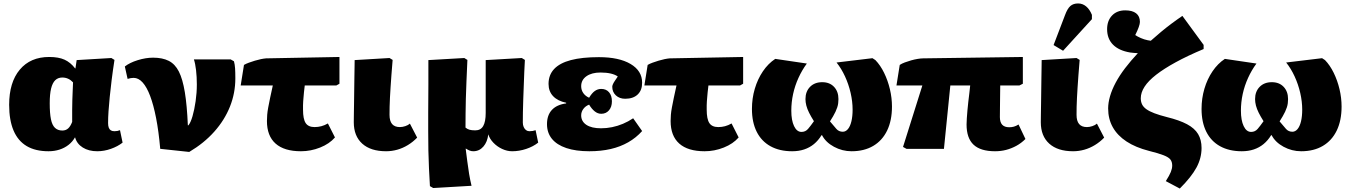

<svg xmlns="http://www.w3.org/2000/svg" viewBox="-20 -862 7822 1112"><path d="M261 14Q185 14 134.5 -16Q84 -46 58.5 -106Q33 -166 33 -255Q33 -385 94.5 -458.5Q156 -532 265 -532Q319 -532 353.5 -516.5Q388 -501 415 -466H417L424 -514L625 -526L643 -515Q633 -450 626.5 -397.5Q620 -345 615.5 -300Q611 -255 608.5 -218Q606 -181 606 -149Q606 -133 610 -122.5Q614 -112 622 -107Q630 -102 643 -102Q652 -102 659.5 -103.5Q667 -105 675 -108L690 -36Q662 -14 622.5 0Q583 14 543 14Q494 14 459.5 -7.5Q425 -29 415 -66H414Q400 -41 377 -23Q354 -5 324.5 4.5Q295 14 261 14ZM341 -106Q361 -106 374.5 -118Q388 -130 398 -156Q398 -194 398 -225.5Q398 -257 399 -284Q400 -311 401 -336.5Q402 -362 403 -385Q390 -399 374.5 -406Q359 -413 341 -413Q316 -413 300 -397.5Q284 -382 276 -349.5Q268 -317 268 -264Q268 -206 275 -171.5Q282 -137 298.5 -121.5Q315 -106 341 -106Z M1076 18 908 0Q899 -102 884 -178.5Q869 -255 849.5 -306.5Q830 -358 806 -384.5Q782 -411 754 -411Q737 -411 719 -405L703 -477Q731 -499 777.5 -513.5Q824 -528 867 -528Q921 -528 957.5 -509.5Q994 -491 1016 -447.5Q1038 -404 1050.5 -328Q1063 -252 1068 -136H1071Q1084 -151 1095 -189Q1106 -227 1113 -276Q1120 -325 1120 -373Q1120 -417 1115.5 -455.5Q1111 -494 1103 -518H1316L1335 -507Q1340 -489 1341.5 -466.5Q1343 -444 1343 -408Q1343 -323 1312 -245Q1281 -167 1221.5 -100Q1162 -33 1076 18Z M1723 14Q1626 14 1576 -30.5Q1526 -75 1526 -161Q1526 -178 1527.5 -197Q1529 -216 1533.5 -240Q1538 -264 1544.5 -295.5Q1551 -327 1560 -367H1374L1393 -486Q1405 -493 1421.5 -499Q1438 -505 1456 -510.5Q1474 -516 1491 -519.5Q1508 -523 1521 -524L1946 -532V-377L1928 -367H1745Q1742 -344 1740.5 -328Q1739 -312 1738 -299.5Q1737 -287 1736 -275.5Q1735 -264 1735 -252.5Q1735 -241 1735 -227Q1735 -172 1750.5 -149Q1766 -126 1802 -126Q1822 -126 1841 -131Q1860 -136 1879 -147L1920 -66Q1888 -29 1834 -7.5Q1780 14 1723 14Z M2216 14Q2127 14 2078 -30Q2029 -74 2029 -154Q2029 -171 2029.5 -199.5Q2030 -228 2030.5 -264.5Q2031 -301 2031.5 -339Q2032 -377 2032.5 -412.5Q2033 -448 2033.5 -475Q2034 -502 2034 -514L2236 -526L2254 -515Q2250 -467 2247 -427.5Q2244 -388 2242 -356Q2240 -324 2238.5 -296Q2237 -268 2236.5 -244Q2236 -220 2236 -197Q2236 -161 2251 -143.5Q2266 -126 2296 -126Q2311 -126 2327.5 -131.5Q2344 -137 2354 -146L2396 -65Q2372 -40 2342.5 -22Q2313 -4 2281 5Q2249 14 2216 14Z M2489 227 2470 216Q2467 163 2464.5 113Q2462 63 2461 10Q2460 -43 2460 -103Q2460 -119 2460 -147Q2460 -175 2460 -211.5Q2460 -248 2460.5 -289Q2461 -330 2461 -371Q2461 -412 2461 -449Q2461 -486 2461 -514L2669 -526L2687 -515Q2684 -443 2681.5 -388.5Q2679 -334 2678 -289Q2677 -244 2676.5 -204.5Q2676 -165 2676 -123Q2687 -114 2699.5 -110.5Q2712 -107 2733 -107Q2764 -107 2778.5 -132Q2793 -157 2793 -208Q2793 -219 2793 -237.5Q2793 -256 2793 -280.5Q2793 -305 2793 -334.5Q2793 -364 2793 -394.5Q2793 -425 2793 -455.5Q2793 -486 2793 -514L3002 -526L3020 -515Q3018 -484 3016.5 -446Q3015 -408 3013.5 -367Q3012 -326 3010.5 -286Q3009 -246 3008.5 -211.5Q3008 -177 3008 -152Q3008 -138 3013 -126.5Q3018 -115 3026.5 -108.5Q3035 -102 3046 -102Q3057 -102 3065 -103.5Q3073 -105 3082 -108L3097 -36Q3068 -13 3027.5 0.5Q2987 14 2946 14Q2917 14 2888 0.5Q2859 -13 2837.5 -35.5Q2816 -58 2808 -84Q2803 -40 2779.5 -13Q2756 14 2721 14Q2710 14 2700 10Q2690 6 2679 -1H2677Q2682 36 2686.5 73Q2691 110 2697 145.5Q2703 181 2711 214Z M3393 14Q3315 14 3260 -4.5Q3205 -23 3176.5 -58Q3148 -93 3148 -143Q3148 -195 3176.5 -225.5Q3205 -256 3259 -263V-267Q3210 -277 3183.5 -305Q3157 -333 3157 -376Q3157 -428 3189.5 -462.5Q3222 -497 3286.5 -514Q3351 -531 3449 -531Q3565 -531 3632 -491.5Q3699 -452 3699 -383Q3699 -339 3673 -314.5Q3647 -290 3601 -290Q3568 -290 3547 -309.5Q3526 -329 3526 -360Q3526 -365 3529.5 -373.5Q3533 -382 3540.5 -393Q3548 -404 3558 -419Q3543 -430 3517.5 -436Q3492 -442 3458 -442Q3407 -442 3376.5 -420.5Q3346 -399 3346 -363Q3346 -340 3358.5 -322.5Q3371 -305 3392 -296Q3408 -323 3425 -335Q3442 -347 3462 -347Q3491 -347 3507.5 -327.5Q3524 -308 3524 -275Q3524 -243 3507 -223Q3490 -203 3462 -203Q3442 -203 3424.5 -217Q3407 -231 3392 -256Q3371 -248 3358.5 -231Q3346 -214 3346 -194Q3346 -159 3376 -139Q3406 -119 3461 -119Q3493 -119 3525 -125.5Q3557 -132 3588 -145Q3619 -158 3647 -177L3699 -103Q3664 -64 3618.5 -38Q3573 -12 3517 1Q3461 14 3393 14Z M4061 14Q3964 14 3914 -30.5Q3864 -75 3864 -161Q3864 -178 3865.5 -197Q3867 -216 3871.5 -240Q3876 -264 3882.5 -295.5Q3889 -327 3898 -367H3712L3731 -486Q3743 -493 3759.5 -499Q3776 -505 3794 -510.5Q3812 -516 3829 -519.5Q3846 -523 3859 -524L4284 -532V-377L4266 -367H4083Q4080 -344 4078.5 -328Q4077 -312 4076 -299.5Q4075 -287 4074 -275.5Q4073 -264 4073 -252.5Q4073 -241 4073 -227Q4073 -172 4088.5 -149Q4104 -126 4140 -126Q4160 -126 4179 -131Q4198 -136 4217 -147L4258 -66Q4226 -29 4172 -7.5Q4118 14 4061 14Z M4568 14Q4495 14 4442.5 -15Q4390 -44 4362.5 -99Q4335 -154 4335 -231Q4335 -292 4351.5 -348Q4368 -404 4398.5 -449Q4429 -494 4470 -521L4653 -494Q4625 -456 4604.5 -411Q4584 -366 4573.5 -318Q4563 -270 4563 -221Q4563 -165 4579 -131.5Q4595 -98 4622 -98Q4645 -98 4660 -115.5Q4675 -133 4694 -160Q4677 -187 4666 -209Q4655 -231 4650 -250.5Q4645 -270 4645 -288Q4645 -332 4671.5 -359Q4698 -386 4742 -386Q4785 -386 4810.5 -359Q4836 -332 4836 -288Q4836 -276 4834.5 -264Q4833 -252 4829 -240Q4825 -228 4819 -215Q4813 -202 4805 -188.5Q4797 -175 4787 -159Q4809 -133 4823.5 -116Q4838 -99 4861 -99Q4878 -99 4891 -114.5Q4904 -130 4911 -159Q4918 -188 4918 -227Q4918 -274 4906.5 -324Q4895 -374 4874 -419.5Q4853 -465 4825 -500L5033 -525L5050 -514Q5079 -484 5100.5 -440Q5122 -396 5134 -345.5Q5146 -295 5146 -245Q5146 -164 5118 -106Q5090 -48 5037.5 -17Q4985 14 4912 14Q4858 14 4810 -12Q4762 -38 4741 -79H4738Q4719 -48 4694 -27.5Q4669 -7 4637.5 3.5Q4606 14 4568 14Z M5743 14Q5659 14 5618.5 -24Q5578 -62 5578 -141Q5578 -156 5579.5 -177Q5581 -198 5583 -222Q5585 -246 5588 -271.5Q5591 -297 5594 -321.5Q5597 -346 5599 -367H5484L5447 0H5230L5210 -11L5322 -367H5172L5191 -486Q5203 -494 5220.5 -500.5Q5238 -507 5257.5 -512.5Q5277 -518 5295.5 -521Q5314 -524 5327 -524L5904 -532V-377L5884 -367H5773Q5773 -347 5772.5 -327Q5772 -307 5772 -285Q5772 -263 5771.5 -238.5Q5771 -214 5771 -184Q5771 -154 5784.5 -139.5Q5798 -125 5825 -125Q5839 -125 5852 -128.5Q5865 -132 5879 -141L5919 -57Q5895 -33 5866.5 -17.5Q5838 -2 5807.5 6Q5777 14 5743 14Z M6195 14Q6106 14 6057 -30Q6008 -74 6008 -154Q6008 -171 6008.5 -199.5Q6009 -228 6009.5 -264.5Q6010 -301 6010.5 -339Q6011 -377 6011.5 -412.5Q6012 -448 6012.5 -475Q6013 -502 6013 -514L6215 -526L6233 -515Q6229 -467 6226 -427.5Q6223 -388 6221 -356Q6219 -324 6217.5 -296Q6216 -268 6215.5 -244Q6215 -220 6215 -197Q6215 -161 6230 -143.5Q6245 -126 6275 -126Q6290 -126 6306.5 -131.5Q6323 -137 6333 -146L6375 -65Q6351 -40 6321.5 -22Q6292 -4 6260 5Q6228 14 6195 14ZM6137 -568 6082 -601 6148 -774Q6162 -812 6179 -827Q6196 -842 6224 -842Q6250 -842 6270.5 -825Q6291 -808 6304 -776V-751Z M6813 230 6732 187Q6753 154 6761 134Q6769 114 6769 97Q6769 76 6759 62.5Q6749 49 6720 37.5Q6691 26 6635 12Q6557 -8 6504.5 -42.5Q6452 -77 6425 -125Q6398 -173 6398 -234Q6398 -267 6409 -305Q6420 -343 6442 -384Q6464 -425 6496 -467Q6528 -509 6570 -554Q6559 -554 6548 -555.5Q6537 -557 6525 -558Q6460 -569 6426 -603.5Q6392 -638 6392 -693Q6392 -742 6420.5 -772Q6449 -802 6497 -802Q6538 -802 6560 -785Q6582 -768 6582 -735Q6582 -724 6575 -704.5Q6568 -685 6555 -659Q6568 -650 6587.5 -641.5Q6607 -633 6627 -629Q6632 -628 6636 -627.5Q6640 -627 6645 -626Q6674 -652 6704 -677Q6734 -702 6765.5 -725.5Q6797 -749 6828 -770L6951 -602V-578Q6858 -539 6789.5 -501.5Q6721 -464 6676 -429Q6631 -394 6609 -360Q6587 -326 6587 -293Q6587 -273 6594.5 -257.5Q6602 -242 6619.5 -229.5Q6637 -217 6666 -206Q6695 -195 6738 -184Q6811 -166 6855 -142.5Q6899 -119 6919 -85.5Q6939 -52 6939 -5Q6939 54 6909.5 108.5Q6880 163 6813 230Z M7172 14Q7099 14 7046.5 -15Q6994 -44 6966.5 -99Q6939 -154 6939 -231Q6939 -292 6955.5 -348Q6972 -404 7002.5 -449Q7033 -494 7074 -521L7257 -494Q7229 -456 7208.5 -411Q7188 -366 7177.5 -318Q7167 -270 7167 -221Q7167 -165 7183 -131.5Q7199 -98 7226 -98Q7249 -98 7264 -115.5Q7279 -133 7298 -160Q7281 -187 7270 -209Q7259 -231 7254 -250.5Q7249 -270 7249 -288Q7249 -332 7275.5 -359Q7302 -386 7346 -386Q7389 -386 7414.5 -359Q7440 -332 7440 -288Q7440 -276 7438.5 -264Q7437 -252 7433 -240Q7429 -228 7423 -215Q7417 -202 7409 -188.5Q7401 -175 7391 -159Q7413 -133 7427.5 -116Q7442 -99 7465 -99Q7482 -99 7495 -114.5Q7508 -130 7515 -159Q7522 -188 7522 -227Q7522 -274 7510.5 -324Q7499 -374 7478 -419.5Q7457 -465 7429 -500L7637 -525L7654 -514Q7683 -484 7704.5 -440Q7726 -396 7738 -345.5Q7750 -295 7750 -245Q7750 -164 7722 -106Q7694 -48 7641.5 -17Q7589 14 7516 14Q7462 14 7414 -12Q7366 -38 7345 -79H7342Q7323 -48 7298 -27.5Q7273 -7 7241.5 3.5Q7210 14 7172 14Z"/></svg>

Font: Literata 18pt Black
Style: Regular
Weight: 900
Designer: Latin by Veronika Burian and Jose Scaglione. Greek by Irene Vlachou. Cyrillic by Vera Evstafieva.
Foundry: TypeTogether
Version: Version 3.103;gftools[0.9.29]